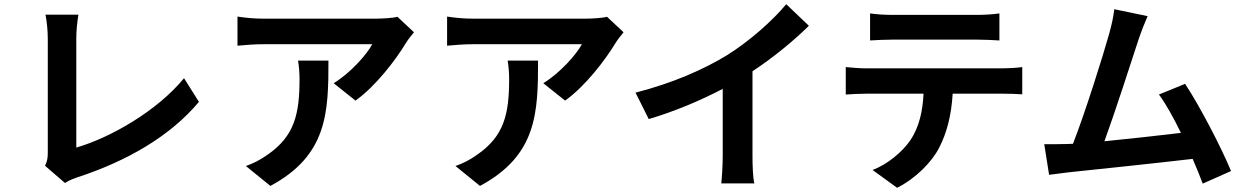

<svg xmlns="http://www.w3.org/2000/svg" viewBox="-20 -831 5940 916"><path d="M195 -40 290 42C313 27 335 20 349 15C585 -62 792 -181 929 -345L858 -458C730 -302 507 -174 344 -127C344 -203 344 -536 344 -647C344 -686 348 -722 354 -761H197C203 -732 208 -685 208 -647C208 -536 208 -180 208 -105C208 -82 207 -65 195 -40Z M1955 -677 1876 -751C1857 -745 1802 -742 1774 -742C1721 -742 1297 -742 1235 -742C1193 -742 1151 -746 1113 -752V-613C1160 -617 1193 -620 1235 -620C1297 -620 1696 -620 1756 -620C1730 -571 1652 -483 1572 -434L1676 -351C1774 -421 1869 -547 1916 -625C1925 -640 1944 -664 1955 -677ZM1547 -542H1402C1407 -510 1409 -483 1409 -452C1409 -288 1385 -182 1258 -94C1221 -67 1185 -50 1153 -39L1270 56C1542 -90 1547 -294 1547 -542Z M2955 -677 2876 -751C2857 -745 2802 -742 2774 -742C2721 -742 2297 -742 2235 -742C2193 -742 2151 -746 2113 -752V-613C2160 -617 2193 -620 2235 -620C2297 -620 2696 -620 2756 -620C2730 -571 2652 -483 2572 -434L2676 -351C2774 -421 2869 -547 2916 -625C2925 -640 2944 -664 2955 -677ZM2547 -542H2402C2407 -510 2409 -483 2409 -452C2409 -288 2385 -182 2258 -94C2221 -67 2185 -50 2153 -39L2270 56C2542 -90 2547 -294 2547 -542Z M3012 -389 3075 -263C3198 -299 3325 -353 3428 -407V-87C3428 -43 3424 20 3421 44H3579C3572 19 3570 -43 3570 -87V-491C3667 -555 3763 -633 3839 -708L3731 -811C3666 -732 3552 -632 3449 -568C3338 -500 3191 -435 3012 -389Z M4131 -767V-638C4162 -640 4204 -642 4239 -642C4301 -642 4582 -642 4640 -642C4675 -642 4714 -640 4748 -638V-767C4714 -762 4674 -760 4640 -760C4582 -760 4301 -760 4238 -760C4205 -760 4164 -762 4131 -767ZM4015 -511V-380C4043 -382 4081 -384 4111 -384H4386C4382 -300 4365 -225 4324 -163C4284 -105 4214 -47 4143 -20L4260 65C4349 20 4426 -58 4461 -127C4497 -197 4519 -281 4525 -384H4766C4794 -384 4832 -383 4857 -381V-511C4830 -507 4787 -505 4766 -505C4706 -505 4173 -505 4111 -505C4080 -505 4045 -508 4015 -511Z M5072 -144C5039 -143 4996 -143 4962 -143L4985 3C5017 -1 5054 -6 5079 -9C5205 -22 5508 -54 5670 -73C5689 -30 5705 11 5718 45L5853 -15C5807 -127 5705 -323 5634 -431L5509 -380C5542 -336 5579 -269 5614 -197C5513 -185 5371 -169 5249 -157C5298 -291 5380 -545 5412 -643C5427 -687 5442 -724 5455 -754L5296 -787C5292 -753 5286 -722 5272 -671C5243 -567 5157 -293 5099 -145Z"/></svg>

Font: Noto Sans JP
Style: Bold
Weight: 700
Designer: Ryoko NISHIZUKA 西塚涼子 (kana, bopomofo & ideographs); Paul D. Hunt (Latin, Greek & Cyrillic); Sandoll Communications 산돌커뮤니
Foundry: Adobe
Version: Version 2.004;hotconv 1.0.118;makeotfexe 2.5.65603